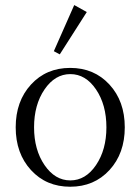

<svg xmlns="http://www.w3.org/2000/svg" viewBox="-20 -708 541 740"><path d="M210.4 -498.5 187.5 -510.7 266.1 -688.5 314.5 -661.6ZM401.9 -52.5Q342.8 11.7 250.5 11.7Q158.2 11.7 99.4 -52.5Q40.5 -116.7 40.5 -217.3Q40.5 -317.9 99.4 -382.1Q158.2 -446.3 250.5 -446.3Q342.8 -446.3 401.9 -382.1Q460.9 -317.9 460.9 -217.3Q460.9 -116.7 401.9 -52.5ZM390.1 -217.3Q390.1 -304.2 350.1 -363.3Q310.1 -422.4 251 -422.4Q191.9 -422.4 151.6 -363.3Q111.3 -304.2 111.3 -217.3Q111.3 -130.9 151.6 -71.8Q191.9 -12.7 251 -12.7Q310.1 -12.7 350.1 -71.8Q390.1 -130.9 390.1 -217.3Z"/></svg>

Font: Elstob Light
Style: Regular
Weight: 300
Designer: Peter S. Baker
Version: Version 1.015